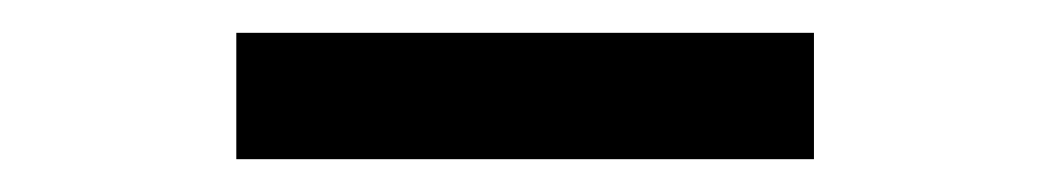

<svg xmlns="http://www.w3.org/2000/svg" viewBox="-20 -735 640 117"><path d="M124 -638V-715H476V-638Z"/></svg>

Font: Belfius21
Style: Bold
Weight: 700
Designer: Montserrat's base design by Julieta Ulanovsky, modified by Coast SPRL for Belfius Bank NV.
Foundry: Montserrat's base design by Julieta Ulanovsky, modified by Coast SPRL for Belfius Bank NV.
Version: Version 2.000;FEAKit 1.0